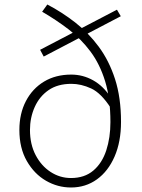

<svg xmlns="http://www.w3.org/2000/svg" viewBox="-20 -819 631 852"><path d="M295 13Q236 13 184 -17Q132 -47 99 -104.5Q66 -162 66 -242Q66 -315 95 -370.5Q124 -426 175.5 -457Q227 -488 296 -488Q348 -488 393.5 -462.5Q439 -437 472 -386V-339Q429 -406 384.5 -426.5Q340 -447 297 -447Q236 -447 195.5 -419Q155 -391 134 -344Q113 -297 113 -242Q113 -179 138 -131Q163 -83 204.5 -56Q246 -29 295 -29Q355 -29 394 -62Q433 -95 451.5 -151.5Q470 -208 470 -277Q470 -382 446.5 -458.5Q423 -535 381 -591Q339 -647 284 -689Q229 -731 167 -767L190 -799Q255 -765 313.5 -719.5Q372 -674 418 -612Q464 -550 490.5 -468Q517 -386 517 -278Q517 -190 488.5 -124.5Q460 -59 410 -23Q360 13 295 13ZM174 -568 158 -598 499 -776 516 -747Z"/></svg>

Font: Noto Sans KR ExtraLight
Style: Regular
Weight: 250
Designer: Ryoko NISHIZUKA  (kana, bopomofo & ideographs); Paul D. Hunt (Latin, Greek & Cyrillic); Sandoll Communications , Soo-you
Foundry: Adobe
Version: Version 2.004-H2;hotconv 1.0.118;makeotfexe 2.5.65603